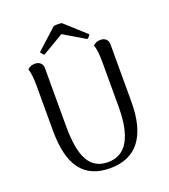

<svg xmlns="http://www.w3.org/2000/svg" viewBox="-157 -983 972 1107"><g transform="rotate(-20 329.0 -429.0)"><path d="M573 -658V-305Q573 -148 511.5 -67.5Q450 13 328 13Q209 13 150 -64Q91 -141 91 -305V-577Q91 -607 88.5 -634.5Q86 -662 79 -684Q85 -690 96.5 -696Q108 -702 125 -702Q145 -702 158 -690.5Q171 -679 171 -658V-302Q171 -157 209 -90.5Q247 -24 328 -24Q412 -24 453 -95Q494 -166 494 -302V-577Q494 -607 491.5 -634.5Q489 -662 481 -684Q487 -690 498.5 -696Q510 -702 527 -702Q547 -702 560 -690.5Q573 -679 573 -658ZM352 -868 478 -754Q477 -750 470.5 -742Q464 -734 458 -732L327 -810L195 -732Q190 -734 183.5 -742Q177 -750 175 -754L301 -868Q307 -870 317 -870.5Q327 -871 336.5 -870.5Q346 -870 352 -868Z"/></g></svg>

Font: Arima Thin
Style: Regular
Weight: 400
Version: Version 1.100